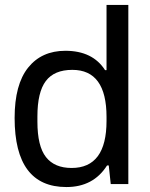

<svg xmlns="http://www.w3.org/2000/svg" viewBox="-20 -743 607 775"><path d="M248 12Q39 12 39 -267Q39 -402 93.5 -470Q148 -538 244 -538Q354 -538 404 -460H410V-723H498V0H427L419 -75H412Q357 12 248 12ZM269 -65Q410 -65 410 -255V-271Q410 -461 272 -461Q199 -461 165 -416Q131 -371 131 -273V-252Q131 -153 165.5 -109Q200 -65 269 -65Z"/></svg>

Font: Archivo
Style: Regular
Weight: 400
Designer: Hector Gatti
Foundry: Omnibus-Type
Version: Version 2.001